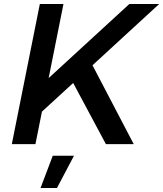

<svg xmlns="http://www.w3.org/2000/svg" viewBox="-20 -720 815 959"><path d="M223 -330 626 -700H775L442 -394L648 0H509L345.5 -305.5L189.5 -162.5L157 0H39L179 -700H297ZM243.5 58H349.5L264.5 219H182.5Z"/></svg>

Font: Argentum Sans
Style: Italic
Weight: 400
Italic angle: -11.3099°
Designer: Julieta Ulanovsky, Owen Earl, Rasmus Andersson, Cristiano Sobral
Foundry: The Argentum Sans Project Authors
Version: Version 3.131; ttfautohint (v1.8.4.7-5d5b-dirty)